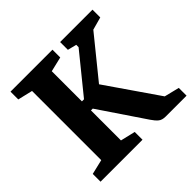

<svg xmlns="http://www.w3.org/2000/svg" viewBox="-162 -813 977 977"><g transform="rotate(-45 327.0 -324.0)"><path d="M35 -56 115 -75V-573L35 -592V-648H337V-592L257 -573V-356H272L440 -563V-580L392 -592V-648H625V-592L556 -573L380 -356L573 -76L654 -56V0H504Q478 0 464 -12Q450 -24 436 -45L270 -291H257V-75L337 -56V0H35Z"/></g></svg>

Font: Faustina VF Beta
Style: Regular
Weight: 400
Designer: Alfonso Garcia
Foundry: Omnibus-Type
Version: Version 1.006